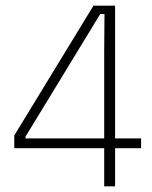

<svg xmlns="http://www.w3.org/2000/svg" viewBox="-20 -659 536 679"><path d="M348.5 0V-479L349.5 -609.5H334.5L70 -175.5V-152L54.5 -169.5H479V-135H30.5V-180L310.5 -639H387V0Z"/></svg>

Font: Anek Bangla
Style: Extra-light
Weight: 200
Designer: Sulekha Rajkumar (Bangla), Yesha Goshar (Latin)
Foundry: Ek Type
Version: Version 1.002;March 21, 2022;FontCreator 13.0.0.2683 64-bit